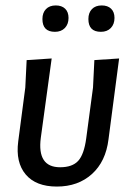

<svg xmlns="http://www.w3.org/2000/svg" viewBox="-20 -679 482 706"><path d="M185 -659Q207 -659 219.5 -647Q232 -635 232 -613Q232 -590 218.5 -576Q205 -562 182 -562Q136 -562 136 -609Q136 -632 149 -645.5Q162 -659 185 -659ZM354 -659Q376 -659 388.5 -647Q401 -635 401 -613Q401 -590 387.5 -576Q374 -562 351 -562Q305 -562 305 -609Q305 -632 318 -645.5Q331 -659 354 -659ZM189 7Q112 7 74.5 -37.5Q37 -82 47 -159L73 -357L78 -458L170 -464L130 -172Q116 -64 201 -64Q246 -64 267.5 -87.5Q289 -111 297 -170L322 -357L327 -458L418 -464L379 -167Q369 -85 318 -39Q267 7 189 7Z"/></svg>

Font: Alegreya Sans SC Medium
Style: Italic
Weight: 500
Italic angle: -7°
Designer: Juan Pablo del Peral
Foundry: Huerta Tipografica
Version: Version 2.007